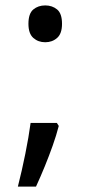

<svg xmlns="http://www.w3.org/2000/svg" viewBox="-20 -570 334 709"><path d="M190 -116 197 -105Q188 -70 174.5 -32Q161 6 145.5 44Q130 82 113 119H46Q61 60 73.5 -2Q86 -64 93 -116ZM147 -414Q121 -414 103 -430Q85 -446 85 -482Q85 -520 103 -535Q121 -550 147 -550Q173 -550 191 -535Q209 -520 209 -482Q209 -446 191 -430Q173 -414 147 -414Z"/></svg>

Font: lkorean15
Style: Book
Weight: 400
Designer: Jelle Bosma - Monotype Design Team
Foundry: Monotype Imaging Inc.
Version: Version 2.003